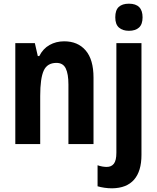

<svg xmlns="http://www.w3.org/2000/svg" viewBox="-20 -781 850 1041"><path d="M328 -557Q402 -557 444.5 -507.5Q487 -458 487 -360V0H351V-323Q351 -380 336.5 -410Q322 -440 286 -440Q236 -440 217 -398Q198 -356 198 -261V0H63V-547H169L185 -477H193Q213 -517 248.5 -537Q284 -557 328 -557ZM605 -687Q605 -726 624 -743.5Q643 -761 679 -761Q753 -761 753 -687Q753 -649 733.5 -631.5Q714 -614 679 -614Q645 -614 625 -631.5Q605 -649 605 -687ZM588 240Q567 240 546.5 237Q526 234 509 229V115Q535 124 559 124Q584 124 597.5 106.5Q611 89 611 47V-547H747V59Q747 147 707 193Q667 239 588 240Z"/></svg>

Font: Noto Sans Condensed
Style: Bold
Weight: 700
Width: 3
Designer: Monotype Design Team
Foundry: Monotype Imaging Inc.
Version: Version 2.013; ttfautohint (v1.8.4.7-5d5b)